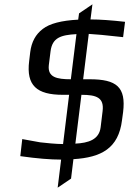

<svg xmlns="http://www.w3.org/2000/svg" viewBox="-20 -729 620 889"><path d="M329 -64 357 -290C427 -290 463 -277 455 -214L446 -140C439 -82 389 -67 329 -64ZM334 -571 308 -362C243 -362 200 -371 206 -427L214 -491C222 -555 262 -567 334 -571ZM545 -173 550 -210C564 -326 520 -362 395 -362H365L391 -572C416 -571 470 -566 550 -557L559 -628C497 -635 443 -639 399 -639L408 -709L346 -667L342 -638C265 -634 210 -620 178 -595C145 -570 126 -535 120 -488L115 -446C101 -333 150 -290 271 -290H300L272 -62C241 -62 190 -67 166 -70C162 -70 87 -85 83 -85L74 -6C151 5 214 10 263 10L247 140L309 98L320 8C449 0 529 -42 545 -173Z"/></svg>

Font: Gamestation Text
Style: Italic
Weight: 400
Designer: Jonas Hecksher
Foundry: Jonas Hecksher, Playtypeª, e-types AS
Version: Version 1.003